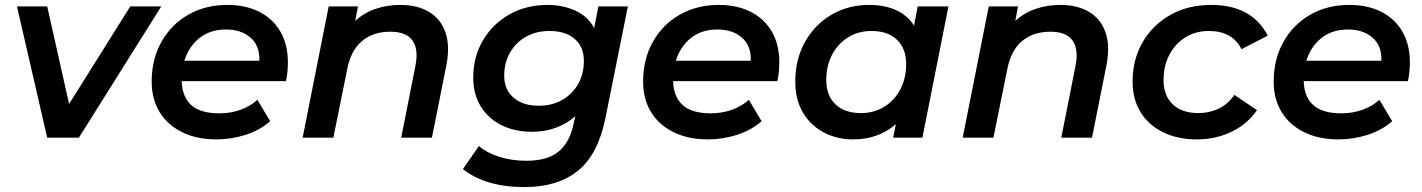

<svg xmlns="http://www.w3.org/2000/svg" viewBox="-20 -560 5786 781"><path d="M172 0 49 -534H172L261 -137L510 -534H636L301 0Z M860 7Q780 7 720.5 -22.5Q661 -52 629 -104.5Q597 -157 597 -228Q597 -319 636.5 -389.5Q676 -460 745.5 -500Q815 -540 905 -540Q979 -540 1034.5 -512Q1090 -484 1120.5 -431.5Q1151 -379 1151 -306Q1151 -286 1149 -267Q1147 -248 1143 -230H719Q721 -166 758 -132.5Q795 -99 873 -99Q918 -99 958.5 -113.5Q999 -128 1027 -154L1079 -67Q1037 -30 979 -11.5Q921 7 860 7ZM730 -313H1035Q1037 -374 999 -407Q961 -440 899 -440Q835 -440 791.5 -405.5Q748 -371 730 -313Z M1608 -540Q1677 -540 1724.5 -512Q1772 -484 1791.5 -429.5Q1811 -375 1796 -296L1737 0H1612L1670 -293Q1683 -359 1658 -395Q1633 -431 1567 -431Q1498 -431 1452.5 -393Q1407 -355 1392 -277L1336 0H1211L1317 -534H1436L1425 -475Q1461 -508 1508 -524Q1555 -540 1608 -540Z M2113 201Q1956 201 1863 128L1928 34Q1959 61 2010 77.5Q2061 94 2121 94Q2208 94 2253.5 55.5Q2299 17 2314 -60L2320 -87Q2286 -57 2241.5 -40.5Q2197 -24 2144 -24Q2074 -24 2020.5 -50.5Q1967 -77 1936 -126.5Q1905 -176 1905 -245Q1905 -328 1944 -395Q1983 -462 2051.5 -501Q2120 -540 2208 -540Q2268 -540 2319 -517.5Q2370 -495 2397 -446L2414 -534H2534L2443 -81Q2413 68 2331 134.5Q2249 201 2113 201ZM2172 -130Q2226 -130 2267 -153.5Q2308 -177 2331.5 -218Q2355 -259 2355 -312Q2355 -369 2318 -401.5Q2281 -434 2215 -434Q2161 -434 2119.5 -410.5Q2078 -387 2054.5 -346Q2031 -305 2031 -252Q2031 -196 2068.5 -163Q2106 -130 2172 -130Z M2859 7Q2779 7 2719.5 -22.5Q2660 -52 2628 -104.5Q2596 -157 2596 -228Q2596 -319 2635.5 -389.5Q2675 -460 2744.5 -500Q2814 -540 2904 -540Q2978 -540 3033.5 -512Q3089 -484 3119.5 -431.5Q3150 -379 3150 -306Q3150 -286 3148 -267Q3146 -248 3142 -230H2718Q2720 -166 2757 -132.5Q2794 -99 2872 -99Q2917 -99 2957.5 -113.5Q2998 -128 3026 -154L3078 -67Q3036 -30 2978 -11.5Q2920 7 2859 7ZM2729 -313H3034Q3036 -374 2998 -407Q2960 -440 2898 -440Q2834 -440 2790.5 -405.5Q2747 -371 2729 -313Z M3450 7Q3385 7 3331.5 -21Q3278 -49 3246.5 -101.5Q3215 -154 3215 -228Q3215 -319 3254.5 -389.5Q3294 -460 3362 -500Q3430 -540 3516 -540Q3578 -540 3624.5 -519Q3671 -498 3698 -456L3713 -534H3838L3732 0H3613L3624 -55Q3590 -25 3546.5 -9Q3503 7 3450 7ZM3482 -100Q3535 -100 3576.5 -125.5Q3618 -151 3642 -196Q3666 -241 3666 -300Q3666 -362 3629 -398Q3592 -434 3525 -434Q3472 -434 3430.5 -408.5Q3389 -383 3365 -338Q3341 -293 3341 -234Q3341 -172 3378 -136Q3415 -100 3482 -100Z M4293 -540Q4362 -540 4409.5 -512Q4457 -484 4476.5 -429.5Q4496 -375 4481 -296L4422 0H4297L4355 -293Q4368 -359 4343 -395Q4318 -431 4252 -431Q4183 -431 4137.5 -393Q4092 -355 4077 -277L4021 0H3896L4002 -534H4121L4110 -475Q4146 -508 4193 -524Q4240 -540 4293 -540Z M4849 7Q4769 7 4710 -22.5Q4651 -52 4619 -104.5Q4587 -157 4587 -228Q4587 -318 4628 -388.5Q4669 -459 4741 -499.5Q4813 -540 4907 -540Q5072 -540 5137 -415L5030 -360Q4993 -434 4897 -434Q4844 -434 4802.5 -408.5Q4761 -383 4737 -338Q4713 -293 4713 -234Q4713 -172 4750 -136Q4787 -100 4855 -100Q4899 -100 4937 -118Q4975 -136 5001 -174L5093 -112Q5055 -56 4990.5 -24.5Q4926 7 4849 7Z M5424 7Q5344 7 5284.5 -22.5Q5225 -52 5193 -104.5Q5161 -157 5161 -228Q5161 -319 5200.5 -389.5Q5240 -460 5309.5 -500Q5379 -540 5469 -540Q5543 -540 5598.5 -512Q5654 -484 5684.5 -431.5Q5715 -379 5715 -306Q5715 -286 5713 -267Q5711 -248 5707 -230H5283Q5285 -166 5322 -132.5Q5359 -99 5437 -99Q5482 -99 5522.5 -113.5Q5563 -128 5591 -154L5643 -67Q5601 -30 5543 -11.5Q5485 7 5424 7ZM5294 -313H5599Q5601 -374 5563 -407Q5525 -440 5463 -440Q5399 -440 5355.5 -405.5Q5312 -371 5294 -313Z"/></svg>

Font: Montserrat SemiBold
Style: Italic
Weight: 600
Italic angle: -11.3°
Designer: Julieta Ulanovsky
Foundry: Julieta Ulanovsky
Version: Version 9.000; ttfautohint (v1.8.4.7-5d5b)